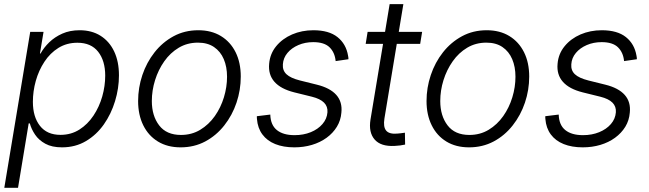

<svg xmlns="http://www.w3.org/2000/svg" viewBox="-20 -691 3093 915"><path d="M0.5 204.1 124 -539.1H187.5L170.4 -436H173.3Q189 -464.4 214.8 -489.5Q240.7 -514.6 276.9 -530.8Q313 -546.9 359.4 -546.9Q417.5 -546.9 459.5 -520.3Q501.5 -493.7 524.2 -445.6Q546.9 -397.5 546.9 -332Q546.9 -270 528.3 -209Q509.8 -147.9 474.9 -98.1Q439.9 -48.3 389.6 -18.6Q339.4 11.2 275.4 11.2Q227.5 11.2 196.3 -5.9Q165 -22.9 147.2 -49.3Q129.4 -75.7 122.1 -103H116.7L65.9 204.1ZM268.1 -48.3Q318.8 -48.3 358.4 -73.5Q397.9 -98.6 425.5 -140.1Q453.1 -181.6 467.3 -231.4Q481.4 -281.2 481.4 -330.6Q481.4 -401.4 447.8 -444.3Q414.1 -487.3 349.1 -487.3Q297.9 -487.3 258.3 -462.6Q218.8 -438 191.7 -396.7Q164.6 -355.5 150.6 -305.7Q136.7 -255.9 136.7 -205.6Q136.7 -134.3 170.4 -91.3Q204.1 -48.3 268.1 -48.3Z M840.8 11.2Q778.3 11.2 732.9 -16.4Q687.5 -43.9 662.8 -93.8Q638.2 -143.6 638.2 -209.5Q638.2 -272.9 658.4 -333.3Q678.7 -393.6 716.6 -441.7Q754.4 -489.7 807.1 -518.3Q859.9 -546.9 924.8 -546.9Q987.3 -546.9 1032.7 -519.3Q1078.1 -491.7 1102.8 -442.1Q1127.4 -392.6 1127.4 -326.2Q1127.4 -262.2 1107.2 -201.9Q1086.9 -141.6 1048.8 -93.3Q1010.7 -44.9 958 -16.8Q905.3 11.2 840.8 11.2ZM842.3 -47.9Q893.6 -47.9 934.3 -72.5Q975.1 -97.2 1003.7 -137.7Q1032.2 -178.2 1047.1 -227.3Q1062 -276.4 1062 -325.2Q1062 -372.6 1046.4 -409.2Q1030.8 -445.8 1000 -466.8Q969.2 -487.8 923.3 -487.8Q872.6 -487.8 832 -463.6Q791.5 -439.5 762.9 -398.9Q734.4 -358.4 719 -309.1Q703.6 -259.8 703.6 -209.5Q703.6 -139.2 738.5 -93.5Q773.4 -47.9 842.3 -47.9Z M1382.8 11.2Q1330.6 11.2 1291.7 -4.4Q1252.9 -20 1230.5 -50.3Q1208 -80.6 1204.6 -123.5Q1204.1 -127.9 1204.1 -130.4Q1204.1 -132.8 1204.1 -137.2L1268.1 -145Q1269.5 -95.2 1299.6 -71Q1329.6 -46.9 1383.8 -46.9Q1426.3 -46.9 1460.9 -61Q1495.6 -75.2 1516.8 -99.9Q1538.1 -124.5 1540.5 -155.8Q1542.5 -183.6 1524.2 -201.9Q1505.9 -220.2 1466.8 -230L1381.8 -251Q1317.9 -267.1 1287.8 -301.3Q1257.8 -335.4 1262.7 -387.2Q1266.6 -434.6 1296.1 -470.7Q1325.7 -506.8 1372.1 -526.9Q1418.5 -546.9 1473.6 -546.9Q1547.4 -546.9 1588.4 -514.2Q1629.4 -481.4 1638.7 -425.8Q1639.6 -421.4 1640.1 -417.5Q1640.6 -413.6 1640.6 -408.7L1579.6 -399.9Q1575.7 -440.9 1550.5 -465.6Q1525.4 -490.2 1472.7 -490.2Q1434.1 -490.2 1401.9 -476.3Q1369.6 -462.4 1349.9 -438.7Q1330.1 -415 1328.1 -384.8Q1325.7 -355.5 1345.2 -337.2Q1364.7 -318.8 1409.2 -307.6L1489.7 -287.6Q1553.2 -272 1582.8 -238.5Q1612.3 -205.1 1606.9 -154.3Q1604 -117.2 1585.4 -86.9Q1566.9 -56.6 1536.4 -34.4Q1505.9 -12.2 1466.6 -0.5Q1427.2 11.2 1382.8 11.2Z M1991.7 -539.1 1982.4 -481.9H1722.7L1731.9 -539.1ZM1836.9 -671.4H1902.3L1812 -126Q1805.7 -86.4 1820.1 -68.8Q1834.5 -51.3 1871.6 -54.2Q1878.9 -54.7 1889.6 -55.9Q1900.4 -57.1 1909.7 -58.6L1910.6 -2Q1899.9 0.5 1886.7 2.2Q1873.5 3.9 1860.4 4.4Q1794.9 7.8 1765.4 -26.1Q1735.8 -60.1 1745.6 -121.1Z M2215.3 11.2Q2152.8 11.2 2107.4 -16.4Q2062 -43.9 2037.4 -93.8Q2012.7 -143.6 2012.7 -209.5Q2012.7 -272.9 2033 -333.3Q2053.2 -393.6 2091.1 -441.7Q2128.9 -489.7 2181.6 -518.3Q2234.4 -546.9 2299.3 -546.9Q2361.8 -546.9 2407.2 -519.3Q2452.6 -491.7 2477.3 -442.1Q2502 -392.6 2502 -326.2Q2502 -262.2 2481.7 -201.9Q2461.4 -141.6 2423.3 -93.3Q2385.3 -44.9 2332.5 -16.8Q2279.8 11.2 2215.3 11.2ZM2216.8 -47.9Q2268.1 -47.9 2308.8 -72.5Q2349.6 -97.2 2378.2 -137.7Q2406.7 -178.2 2421.6 -227.3Q2436.5 -276.4 2436.5 -325.2Q2436.5 -372.6 2420.9 -409.2Q2405.3 -445.8 2374.5 -466.8Q2343.8 -487.8 2297.9 -487.8Q2247.1 -487.8 2206.5 -463.6Q2166 -439.5 2137.5 -398.9Q2108.9 -358.4 2093.5 -309.1Q2078.1 -259.8 2078.1 -209.5Q2078.1 -139.2 2113 -93.5Q2147.9 -47.9 2216.8 -47.9Z M2757.3 11.2Q2705.1 11.2 2666.3 -4.4Q2627.4 -20 2605 -50.3Q2582.5 -80.6 2579.1 -123.5Q2578.6 -127.9 2578.6 -130.4Q2578.6 -132.8 2578.6 -137.2L2642.6 -145Q2644 -95.2 2674.1 -71Q2704.1 -46.9 2758.3 -46.9Q2800.8 -46.9 2835.4 -61Q2870.1 -75.2 2891.4 -99.9Q2912.6 -124.5 2915 -155.8Q2917 -183.6 2898.7 -201.9Q2880.4 -220.2 2841.3 -230L2756.3 -251Q2692.4 -267.1 2662.4 -301.3Q2632.3 -335.4 2637.2 -387.2Q2641.1 -434.6 2670.7 -470.7Q2700.2 -506.8 2746.6 -526.9Q2793 -546.9 2848.1 -546.9Q2921.9 -546.9 2962.9 -514.2Q3003.9 -481.4 3013.2 -425.8Q3014.2 -421.4 3014.6 -417.5Q3015.1 -413.6 3015.1 -408.7L2954.1 -399.9Q2950.2 -440.9 2925 -465.6Q2899.9 -490.2 2847.2 -490.2Q2808.6 -490.2 2776.4 -476.3Q2744.1 -462.4 2724.4 -438.7Q2704.6 -415 2702.6 -384.8Q2700.2 -355.5 2719.7 -337.2Q2739.3 -318.8 2783.7 -307.6L2864.3 -287.6Q2927.7 -272 2957.3 -238.5Q2986.8 -205.1 2981.4 -154.3Q2978.5 -117.2 2960 -86.9Q2941.4 -56.6 2910.9 -34.4Q2880.4 -12.2 2841.1 -0.5Q2801.8 11.2 2757.3 11.2Z"/></svg>

Font: Inter 18pt Light
Style: Italic
Weight: 300
Italic angle: -9.3988°
Designer: Rasmus Andersson
Foundry: rsms
Version: Version 4.001;git-66647c0bb